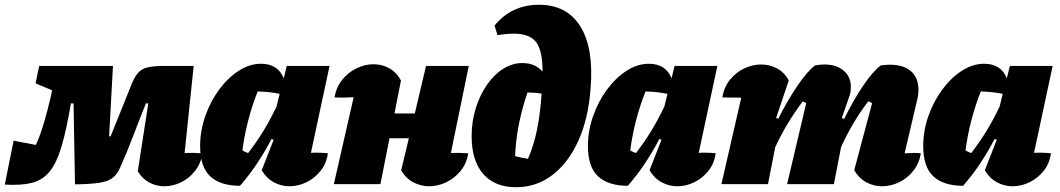

<svg xmlns="http://www.w3.org/2000/svg" viewBox="-71 -771 4437 804"><path d="M617 9Q583 9 553.5 -7Q524 -23 506 -54L550 -338H540Q513 -271 487 -202.5Q461 -134 432 -69Q420 -41 400.5 -26Q381 -11 344.5 -5.5Q308 0 243 1L237 -338H226Q207 -225 186 -155.5Q165 -86 135.5 -51Q106 -16 61.5 -5Q17 6 -51 2L-14 -182L79 -164Q95 -198 111 -250Q127 -302 143 -372L147 -393L78 -422L93 -495H402L386 -200H392Q415 -256 437 -311Q459 -366 481 -421Q494 -452 509 -468Q524 -484 550 -489.5Q576 -495 619 -495H740L702 -130Q738 -132 777 -129Q770 -86 745.5 -55Q721 -24 687 -7.5Q653 9 617 9Z M934 7Q852 7 809.5 -32.5Q767 -72 767 -159Q767 -223 788.5 -284.5Q810 -346 846.5 -395.5Q883 -445 928.5 -474.5Q974 -504 1022 -504Q1093 -504 1117 -443L1130 -495H1309L1231 -131Q1267 -133 1302 -129Q1296 -86 1271 -55Q1246 -24 1211.5 -7.5Q1177 9 1141 9Q1107 9 1076 -7.5Q1045 -24 1025 -58L1075 -186L1066 -189Q1040 -139 1007.5 -89.5Q975 -40 934 7ZM944 -141Q956 -134 968 -130Q1003 -175 1032.5 -223.5Q1062 -272 1087 -325L1100 -378Q1057 -387 1008 -388Q961 -269 944 -141Z M1327 0 1410 -364Q1369 -361 1330 -363Q1337 -406 1362 -437Q1387 -468 1422 -485Q1457 -502 1493 -502Q1528 -502 1558.5 -485.5Q1589 -469 1608 -434L1581 -296H1666L1713 -495H1892L1817 -130Q1851 -132 1890 -129Q1883 -86 1857.5 -55Q1832 -24 1797 -7.5Q1762 9 1726 9Q1692 9 1660 -7.5Q1628 -24 1609 -58L1641 -192H1560L1522 0Z M2090 13Q2001 13 1952.5 -42.5Q1904 -98 1904 -201Q1904 -262 1921 -317Q1938 -372 1967.5 -415Q1997 -458 2035.5 -482.5Q2074 -507 2116 -507Q2170 -507 2201 -471Q2201 -559 2174 -594.5Q2147 -630 2080 -630Q2051 -630 2012 -624L2000 -664Q2071 -751 2186 -751Q2303 -751 2359.5 -660Q2416 -569 2402 -400Q2393 -275 2351 -182Q2309 -89 2242 -38Q2175 13 2090 13ZM2086 -117Q2114 -110 2140 -106Q2164 -161 2177.5 -226.5Q2191 -292 2197 -379Q2171 -383 2138 -384Q2091 -247 2086 -117Z M2558 7Q2476 7 2433.5 -32.5Q2391 -72 2391 -159Q2391 -223 2412.5 -284.5Q2434 -346 2470.5 -395.5Q2507 -445 2552.5 -474.5Q2598 -504 2646 -504Q2717 -504 2741 -443L2754 -495H2933L2855 -131Q2891 -133 2926 -129Q2920 -86 2895 -55Q2870 -24 2835.5 -7.5Q2801 9 2765 9Q2731 9 2700 -7.5Q2669 -24 2649 -58L2699 -186L2690 -189Q2664 -139 2631.5 -89.5Q2599 -40 2558 7ZM2568 -141Q2580 -134 2592 -130Q2627 -175 2656.5 -223.5Q2686 -272 2711 -325L2724 -378Q2681 -387 2632 -388Q2585 -269 2568 -141Z M2950 0 3033 -362Q3008 -362 2954 -363Q2961 -407 2986 -437.5Q3011 -468 3045.5 -484.5Q3080 -501 3116 -501Q3151 -501 3182 -485Q3213 -469 3232 -434L3179 -277L3188 -274Q3227 -351 3268 -411.5Q3309 -472 3342 -497Q3352 -499 3362 -500Q3372 -501 3381 -501Q3431 -501 3461.5 -475.5Q3492 -450 3492 -407Q3492 -397 3490.5 -386Q3489 -375 3484 -363L3454 -277L3464 -273Q3502 -351 3543 -411.5Q3584 -472 3617 -497Q3638 -500 3655 -500Q3713 -500 3744 -472.5Q3775 -445 3775 -395Q3775 -374 3769 -350L3717 -129Q3743 -130 3756 -130.5Q3769 -131 3785 -129Q3778 -86 3753 -55Q3728 -24 3693.5 -7.5Q3659 9 3622 9Q3588 9 3557 -7.5Q3526 -24 3506 -58L3581 -339Q3573 -344 3565 -347Q3530 -301 3502 -253.5Q3474 -206 3451 -155L3421 0H3225L3305 -339Q3298 -344 3290 -346Q3255 -299 3226.5 -251.5Q3198 -204 3175 -154L3145 0Z M3962 7Q3880 7 3837.5 -32.5Q3795 -72 3795 -159Q3795 -223 3816.5 -284.5Q3838 -346 3874.5 -395.5Q3911 -445 3956.5 -474.5Q4002 -504 4050 -504Q4121 -504 4145 -443L4158 -495H4337L4259 -131Q4295 -133 4330 -129Q4324 -86 4299 -55Q4274 -24 4239.5 -7.5Q4205 9 4169 9Q4135 9 4104 -7.5Q4073 -24 4053 -58L4103 -186L4094 -189Q4068 -139 4035.5 -89.5Q4003 -40 3962 7ZM3972 -141Q3984 -134 3996 -130Q4031 -175 4060.5 -223.5Q4090 -272 4115 -325L4128 -378Q4085 -387 4036 -388Q3989 -269 3972 -141Z"/></svg>

Font: Piazzolla Black
Style: Italic
Weight: 900
Italic angle: -11.3°
Designer: Juan Pablo del Peral
Foundry: Huerta Tipografica
Version: Version 1.330